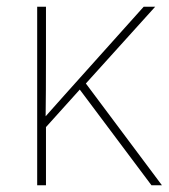

<svg xmlns="http://www.w3.org/2000/svg" viewBox="-20 -548 499 568"><path d="M459 0H428L216 -283L116 -172V0H90V-528H116V-385Q116 -268 115 -204L172 -268L405 -528H439L234 -301Z"/></svg>

Font: Noto Sans UI Thin
Style: Regular
Weight: 250
Designer: Monotype Design Team
Foundry: Monotype Imaging Inc.
Version: Version 1.001